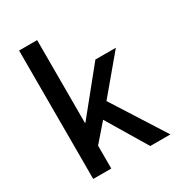

<svg xmlns="http://www.w3.org/2000/svg" viewBox="-188 -915 951 1032"><g transform="rotate(-30 287.5 -398.5)"><path d="M87 0H199V-142L292 -249L441 0H566L358 -327L545 -550H418L202 -283H199V-797H87Z"/></g></svg>

Font: Noto Sans T Chinese Medium
Style: Regular
Weight: 500
Designer: Ryoko NISHIZUKA (kana & ideographs); Paul D. Hunt (Latin, Greek & Cyrillic); Wenlong ZHANG (bopomofo); Sandoll Communica
Foundry: Adobe Systems Incorporated
Version: Version 1.000;PS 1;hotconv 1.0.78;makeotf.lib2.5.61930